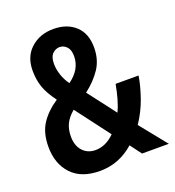

<svg xmlns="http://www.w3.org/2000/svg" viewBox="-133 -829 859 943"><g transform="rotate(-20 296.0 -357.0)"><path d="M251 -724Q322 -724 365.5 -684Q409 -644 409 -571Q409 -507 378 -460.5Q347 -414 296 -375L407 -230Q421 -259 430.5 -293.5Q440 -328 447 -366H567Q559 -315 538 -254.5Q517 -194 480 -139L592 0H452L408 -59Q330 10 230 10Q133 10 82 -44.5Q31 -99 31 -188Q31 -259 61 -306Q91 -353 149 -392Q113 -440 99.5 -479.5Q86 -519 86 -566Q86 -639 133 -681.5Q180 -724 251 -724ZM250 -630Q229 -630 212.5 -614Q196 -598 196 -561Q196 -534 206 -503.5Q216 -473 235 -447Q302 -495 302 -564Q302 -598 286 -614Q270 -630 250 -630ZM210 -317Q180 -292 166 -264Q152 -236 152 -197Q152 -150 177.5 -122Q203 -94 244 -94Q298 -94 344 -140Z"/></g></svg>

Font: Noto Sans Kannada Condensed SemiBold
Style: Regular
Weight: 600
Width: 3
Designer: Jelle Bosma - Monotype Design Team
Foundry: Monotype Imaging Inc.
Version: Version 2.005; ttfautohint (v1.8.4.7-5d5b)